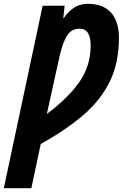

<svg xmlns="http://www.w3.org/2000/svg" viewBox="-76 -744 642 1004"><path d="M-56 240 147 -714H262L255 -649H257Q283 -686 313 -705Q343 -724 382 -724Q464 -724 505 -677.5Q546 -631 546 -546Q546 -415 497.5 -316.5Q449 -218 357 -140Q265 -62 137 9L88 240ZM169 -148Q284 -235 341 -318Q398 -401 398 -506Q398 -594 340 -594Q299 -594 276 -560Q253 -526 235 -448Z"/></svg>

Font: Noto Sans ExtraCondensed ExtraBold
Style: Italic
Weight: 800
Width: 2
Italic angle: -12°
Designer: Monotype Design Team
Foundry: Monotype Imaging Inc.
Version: Version 2.013; ttfautohint (v1.8.4.7-5d5b)